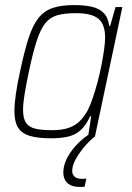

<svg xmlns="http://www.w3.org/2000/svg" viewBox="-20 -538 520 758"><path d="M181 8Q130 8 98 -1.5Q66 -11 51.5 -34Q37 -57 37 -99Q37 -127 42.5 -166Q48 -205 59 -255Q76 -335 92.5 -386.5Q109 -438 131.5 -466.5Q154 -495 188 -506.5Q222 -518 272 -518Q312 -518 341.5 -511.5Q371 -505 389 -487Q407 -469 411 -436H415L436 -510H463L355 0H328L340 -79H336Q319 -42 297 -23Q275 -4 246 2Q217 8 181 8ZM185 -24Q223 -24 249 -32.5Q275 -41 293 -58Q311 -75 326 -102Q336 -121 346 -150.5Q356 -180 365 -213.5Q374 -247 380.5 -280.5Q387 -314 391 -342.5Q395 -371 395 -389Q395 -442 368.5 -464Q342 -486 280 -486Q236 -486 207 -478Q178 -470 159 -446.5Q140 -423 125 -377Q110 -331 94 -255Q83 -203 77 -166Q71 -129 71 -104Q71 -71 82.5 -53.5Q94 -36 119.5 -30Q145 -24 185 -24ZM297 200Q272 200 257.5 192.5Q243 185 236.5 172Q230 159 230 143Q230 105 258 64Q286 23 334 -10L356 0Q337 14 316 38Q295 62 280 88.5Q265 115 265 137Q265 150 274 159Q283 168 304 168Q307 168 310.5 168Q314 168 321 167L314 199Q309 200 305 200Q301 200 297 200Z"/></svg>

Font: Saira SemiCondensed Thin
Style: Italic
Weight: 250
Width: 4
Italic angle: -12°
Designer: Hector Gatti with collaboration of the Omnibus-Type team
Foundry: Omnibus-Type
Version: Version 1.101